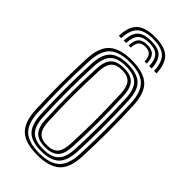

<svg xmlns="http://www.w3.org/2000/svg" viewBox="-241 -816 881 881"><g transform="rotate(45 200.0 -375.0)"><path d="M200 7.5Q122 7.5 87 -25.4Q52 -58.2 48.2 -133Q44.8 -212.8 44.5 -294.8Q44.2 -376.8 48.2 -466.8Q52 -544.5 88.8 -576Q125.5 -607.5 200 -607.5Q276.2 -607.5 312 -575.2Q347.8 -543 351.2 -466.2Q355 -381.5 355 -296.9Q355 -212.2 351.2 -133Q347.5 -55 310.6 -23.8Q273.8 7.5 200 7.5ZM200 -5.2Q267.8 -5.2 299.9 -34.5Q332 -63.8 335.5 -134Q339 -208 339.2 -291Q339.5 -374 335.5 -465.8Q332.2 -536.2 300 -565.5Q267.8 -594.8 200 -594.8Q131.8 -594.8 99.6 -565.2Q67.5 -535.8 64.2 -465.8Q60 -373 60.2 -293Q60.5 -213 64.2 -134Q67.2 -64.5 99.2 -34.9Q131.2 -5.2 200 -5.2ZM200 -17.8Q138.2 -17.8 110.6 -45.1Q83 -72.5 80 -134.8Q76.2 -216.5 76 -295.5Q75.8 -374.5 80 -464.8Q83 -529 111.6 -555.6Q140.2 -582.2 200 -582.2Q259.2 -582.2 288 -555.9Q316.8 -529.5 319.5 -465.2Q323.2 -380.5 323.4 -299.8Q323.5 -219 319.5 -134.8Q316.5 -71 288 -44.4Q259.5 -17.8 200 -17.8ZM200 -30.8Q252.8 -30.8 276.9 -55.1Q301 -79.5 303.8 -136Q307.5 -215.2 307.6 -293.5Q307.8 -371.8 303.8 -464Q301.2 -522.5 276 -545.9Q250.8 -569.2 200 -569.2Q146.2 -569.2 122.4 -544.6Q98.5 -520 95.8 -463.8Q92 -378.8 91.9 -300.6Q91.8 -222.5 95.8 -135.2Q98.5 -78.2 123.1 -54.5Q147.8 -30.8 200 -30.8ZM200 -43.2Q155.2 -43.2 134.6 -64.8Q114 -86.2 111.8 -135.2Q107.8 -221.5 107.8 -298.8Q107.8 -376 111.8 -463.5Q114 -514.5 135.1 -535.6Q156.2 -556.8 200 -556.8Q244.8 -556.8 265.2 -535.1Q285.8 -513.5 288 -463.2Q292 -369 291.8 -290.8Q291.5 -212.5 288 -136.5Q285.8 -86 265 -64.6Q244.2 -43.2 200 -43.2ZM200 -56Q236.5 -56 253.2 -74.9Q270 -93.8 272 -137Q275.8 -217.8 275.9 -293.2Q276 -368.8 272 -462.8Q270.2 -505.5 253.8 -524.8Q237.2 -544 200 -544Q163 -544 146.2 -525Q129.5 -506 127.5 -463.2Q123.8 -375.5 123.6 -299.5Q123.5 -223.5 127.5 -135.8Q129.5 -93.5 146.4 -74.8Q163.2 -56 200 -56ZM200 -758.5Q137 -758.5 108.6 -732.1Q80.2 -705.8 77.8 -644.8H93.5Q95.5 -698.8 120.4 -722.2Q145.2 -745.8 200 -745.8Q254.8 -745.8 279.5 -722.2Q304.2 -698.8 306.5 -644.8H322.5Q319.5 -705.8 291.1 -732.1Q262.8 -758.5 200 -758.5ZM200 -733.2Q153.2 -733.2 132.2 -712.8Q111.2 -692.2 109.2 -644.8H125Q126.8 -685.2 144.1 -702.9Q161.5 -720.5 200 -720.5Q238.5 -720.5 255.9 -702.9Q273.2 -685.2 275 -644.8H290.8Q288.5 -692.2 267.5 -712.8Q246.5 -733.2 200 -733.2ZM200 -707.8Q169.8 -707.8 156 -693.1Q142.2 -678.5 141 -644.8H155.2Q155.8 -671.8 166.6 -683.5Q177.5 -695.2 200 -695.2Q222.8 -695.2 233.5 -683.5Q244.2 -671.8 244.8 -644.8H259Q257.8 -678.5 244 -693.1Q230.2 -707.8 200 -707.8Z"/></g></svg>

Font: Big Shoulders Inline Text
Style: Regular
Weight: 400
Designer: Patric King
Foundry: XO Type Co
Version: Version 1.000